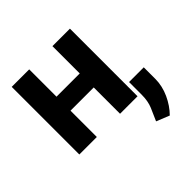

<svg xmlns="http://www.w3.org/2000/svg" viewBox="-185 -694 1061 1061"><g transform="rotate(-45 345.5 -163.0)"><path d="M188.9 -528.4V-315H370.4V-528.4H507.1V0H370.4V-205.6H188.9V0H52.2V-528.4ZM644.5 -88.8V2.1Q644.2 57.2 619.9 110.3Q595.5 163.4 557.9 201.3L481.5 170.5Q498.2 133.9 513.8 97.1Q529.5 60.4 529.5 8.9V-88.8Z"/></g></svg>

Font: Interface
Style: Bold
Weight: 700
Designer: Rasmus Andersson
Foundry: rsms
Version: Version 1.8